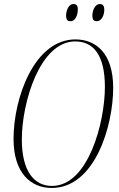

<svg xmlns="http://www.w3.org/2000/svg" viewBox="-20 -919 591 950"><path d="M459 -814C483 -814 496 -845 496 -870C496 -893 487 -899 474 -899C448 -899 437 -863 437 -843C437 -819 446 -814 459 -814ZM329 -814C353 -814 365 -845 365 -872C365 -893 357 -899 343 -899C318 -899 307 -863 307 -843C307 -819 316 -814 329 -814ZM236 11C450 11 540 -297 540 -484C540 -660 451 -724 353 -724C149 -724 47 -433 47 -232C47 -64 131 11 236 11ZM237 1C151 1 88 -69 88 -229C88 -411 177 -714 352 -714C440 -714 499 -650 499 -489C499 -314 417 1 237 1Z"/></svg>

Font: Noto Serif Display ExtraCondensed ExtraLight
Style: Italic
Weight: 200
Width: 2
Italic angle: -12°
Designer: Monotype Design Team
Foundry: Monotype Imaging Inc.
Version: Version 2.009